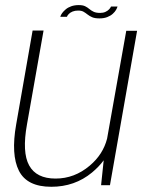

<svg xmlns="http://www.w3.org/2000/svg" viewBox="-20 -710 563 736"><path d="M367.5 0H401.5L505.5 -592H464L390.5 -178.5Q375 -118 324 -75Q265.5 -25.5 193 -25.5Q119.5 -25.5 91.8 -75.8Q64 -126 83.5 -233.5L147 -593H105L42 -233Q21.5 -117 52.5 -55.5Q83.5 6 176.5 6Q266.5 6 332.5 -48.5Q359.5 -71 377.5 -95.5ZM361 -639.5Q378.5 -639.5 391.2 -644.5Q404 -649.5 412.2 -657Q420.5 -664.5 424.8 -672Q429 -679.5 430.5 -685H405.5Q404 -680.5 398.5 -674.5Q393 -668.5 384.2 -664.5Q375.5 -660.5 364 -660.5Q348 -660.5 338.8 -665Q329.5 -669.5 322.5 -675.5Q315.5 -681.5 306.5 -686Q297.5 -690.5 282 -690.5Q266 -690.5 253.2 -686Q240.5 -681.5 232 -674.2Q223.5 -667 218.2 -659.8Q213 -652.5 211 -645.5H236.5Q238 -650.5 243.5 -656.2Q249 -662 258.2 -665.8Q267.5 -669.5 279.5 -669.5Q292.5 -669.5 300.2 -665Q308 -660.5 315.5 -654.5Q323 -648.5 333.2 -644Q343.5 -639.5 361 -639.5Z"/></svg>

Font: Anybody Thin ExtraLight
Style: Italic
Weight: 250
Italic angle: -10°
Version: Version 1.113;gftools[0.9.25]